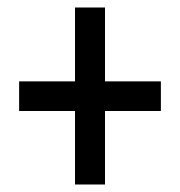

<svg xmlns="http://www.w3.org/2000/svg" viewBox="-20 -600 481 512"><path d="M180 -108V-304H31V-383H180V-580H260V-383H409V-304H260V-108Z"/></svg>

Font: Noto Sans Kannada ExtraCondensed Medium
Style: Regular
Weight: 500
Width: 2
Designer: Jelle Bosma - Monotype Design Team
Foundry: Monotype Imaging Inc.
Version: Version 2.005; ttfautohint (v1.8.4.7-5d5b)